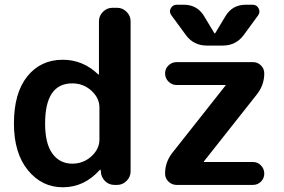

<svg xmlns="http://www.w3.org/2000/svg" viewBox="-20 -783 1202 813"><path d="M1021 -763H1049Q1067 -763 1075 -747.5Q1083 -732 1073 -718L1013 -636Q980 -590 923 -590H856Q799 -590 766 -636L706 -718Q695 -732 703 -747.5Q711 -763 729 -763H758Q815 -763 844 -715L888 -642H889H891L935 -715Q964 -763 1021 -763ZM709 -135 935 -421Q935 -422 936 -422Q936 -423 935 -423H728Q708 -423 693.5 -437.5Q679 -452 679 -472Q679 -492 693.5 -506Q708 -520 728 -520H1051Q1071 -520 1085 -506Q1099 -492 1099 -472Q1099 -424 1069 -385L843 -99V-98Q843 -97 844 -97H1051Q1071 -97 1085 -82.5Q1099 -68 1099 -48Q1099 -28 1085 -14Q1071 0 1051 0H728Q708 0 693.5 -14Q679 -28 679 -48Q679 -96 709 -135ZM286 -430Q171 -430 171 -260Q171 -175 202 -132.5Q233 -90 286 -90Q333 -90 367 -121Q401 -152 401 -192V-328Q401 -368 367 -399Q333 -430 286 -430ZM246 10Q157 10 98 -62.5Q39 -135 39 -260Q39 -389 95.5 -459.5Q152 -530 246 -530Q331 -530 396 -468Q397 -467 398 -467Q399 -467 399 -468V-693Q399 -716 416 -733Q433 -750 456 -750H476Q499 -750 516 -733Q533 -716 533 -693V-57Q533 -34 516 -17Q499 0 476 0H465Q441 0 424.5 -16.5Q408 -33 407 -57L406 -64Q406 -65 405 -65Q404 -65 403 -64Q337 10 246 10Z"/></svg>

Font: Rounded Mplus 1c Bold
Style: Bold
Weight: 700
Version: Version 1.059.20150529